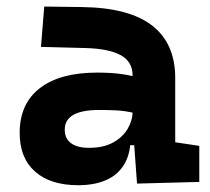

<svg xmlns="http://www.w3.org/2000/svg" viewBox="-20 -542 626 572"><path d="M388.2 4.9 377 -148.4 375 -215.8V-316.9Q375 -358.4 339.6 -377.7Q304.2 -397 234.4 -398.9L102.1 -402.3L111.8 -522.5L224.6 -521Q365.2 -519 433.6 -465.6Q502 -412.1 502 -309.6V-118.2L573.7 -107.4V0ZM212.9 9.8Q130.4 9.8 84.5 -30.8Q38.6 -71.3 38.6 -146Q38.6 -232.9 98.6 -279.3Q158.7 -325.7 269 -325.7Q311.5 -325.7 342.5 -321.3Q373.5 -316.9 405.3 -307.6L383.8 -204.6Q352.5 -211.9 327.6 -213.1Q302.7 -214.4 275.4 -214.4Q172.9 -214.4 172.9 -155.8Q172.9 -129.4 191.4 -115.5Q210 -101.6 245.6 -101.6Q288.6 -101.6 317.4 -117.7Q346.2 -133.8 360.6 -158.7Q375 -183.6 375 -210V-242.2L393.6 -109.4H352.1L369.1 -125Q367.7 -80.1 348.6 -50Q329.6 -20 295.2 -5.1Q260.7 9.8 212.9 9.8Z"/></svg>

Font: Cascadia Mono
Style: Regular
Weight: 400
Monospace: yes
Designer: Aaron Bell
Foundry: Saja Typeworks
Version: Version 2404.023